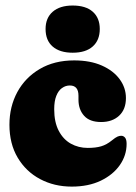

<svg xmlns="http://www.w3.org/2000/svg" viewBox="-20 -682 505 712"><path d="M447 -318.5Q447 -276.5 421.8 -253Q396.5 -229.5 355 -229.5Q312.5 -229.5 291.8 -252.8Q271 -276 271 -312.5V-327Q271 -346 263 -355.5Q255 -365 239 -365Q223 -365 209.8 -355.5Q196.5 -346 188.8 -326.5Q181 -307 181 -277Q181 -229 197.8 -197Q214.5 -165 242.8 -149.2Q271 -133.5 305.5 -133.5Q335 -133.5 355.2 -139.5Q375.5 -145.5 394.5 -161Q408.5 -172.5 415.8 -175.5Q423 -178.5 429.5 -178.5Q438 -178.5 443.8 -171.5Q449.5 -164.5 449.5 -148.5Q449.5 -106 424.5 -70Q399.5 -34 353.8 -12Q308 10 246 10Q181 10 128.5 -18Q76 -46 45.5 -97.5Q15 -149 15 -219.5Q15 -286.5 44.2 -340.5Q73.5 -394.5 127.5 -426.2Q181.5 -458 255 -458Q314.5 -458 357.5 -439Q400.5 -420 423.8 -388.2Q447 -356.5 447 -318.5ZM249.5 -486.5Q202 -486.5 175.5 -509.2Q149 -532 149 -574.5Q149 -615.5 175.5 -638.5Q202 -661.5 249.5 -661.5Q298 -661.5 324 -638.5Q350 -615.5 350 -574.5Q350 -533 324 -509.8Q298 -486.5 249.5 -486.5Z"/></svg>

Font: Fraunces 144pt S100 Black
Style: Regular
Weight: 900
Version: Version 1.000